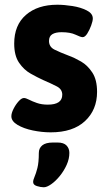

<svg xmlns="http://www.w3.org/2000/svg" viewBox="-20 -551 453 811"><path d="M194 8Q157 8 118.5 0Q80 -8 54 -23.5Q28 -39 28 -60Q28 -73 37 -91Q46 -109 58.5 -123Q71 -137 81 -137Q89 -137 102.5 -130Q116 -123 136 -116Q156 -109 182 -109Q243 -109 243 -151Q243 -174 220 -186Q197 -198 162 -213Q138 -224 109.5 -240Q81 -256 60.5 -286Q40 -316 40 -367Q40 -445 89.5 -488Q139 -531 222 -531Q251 -531 286 -525.5Q321 -520 346.5 -507Q372 -494 372 -473Q372 -462 365 -443Q358 -424 348.5 -409Q339 -394 329 -394Q321 -394 299 -404.5Q277 -415 240 -415Q215 -415 201 -406.5Q187 -398 187 -378Q187 -353 210 -341.5Q233 -330 270 -316Q295 -307 322.5 -291Q350 -275 370 -244.5Q390 -214 390 -163Q390 -87 339 -39.5Q288 8 194 8ZM165 240Q152 240 136 235Q120 230 120 218Q120 209 126 195.5Q132 182 138 158.5Q144 135 144 95Q144 75 158.5 63Q173 51 204 51H223Q249 51 261 63.5Q273 76 273 95Q273 120 261.5 145.5Q250 171 232.5 192.5Q215 214 196.5 227Q178 240 165 240Z"/></svg>

Font: Asap
Style: Bold
Weight: 700
Designer: Pablo Cosgaya
Foundry: Omnibus-Type
Version: Version 3.001; ttfautohint (v1.8.3)